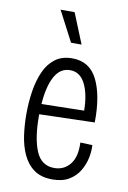

<svg xmlns="http://www.w3.org/2000/svg" viewBox="-86 -798 575 862"><g transform="rotate(10 201.5 -367.5)"><path d="M215 11Q163 11 130.5 -12.5Q98 -36 80 -75.5Q62 -115 55.5 -162Q49 -209 49 -257Q49 -313 57 -363.5Q65 -414 83 -454Q101 -494 132 -517Q163 -540 209 -540Q289 -540 324.5 -467.5Q360 -395 358 -274L106 -267Q106 -263 106 -258Q106 -158 130.5 -99.5Q155 -41 214 -41Q258 -41 285.5 -74.5Q313 -108 310 -174L365 -172Q367 -145 360.5 -113.5Q354 -82 337 -53.5Q320 -25 290 -7Q260 11 215 11ZM209 -486Q164 -486 139 -441Q114 -396 108 -314L302 -318Q301 -394 277.5 -440Q254 -486 209 -486ZM191 -608 119 -746H183L239 -608Z"/></g></svg>

Font: Bricolage Grotesque 10pt Condensed ExtraLight
Style: Regular
Weight: 200
Width: 3
Designer: Mathieu Triay
Foundry: Atelier Triay
Version: Version 1.000; ttfautohint (v1.8.4.7-5d5b);gftools[0.9.32]